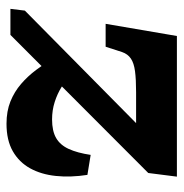

<svg xmlns="http://www.w3.org/2000/svg" viewBox="-7 -545 564 590"><g transform="rotate(90 275.0 -250.0)"><path d="M360.2 12Q321.4 12 291.6 -0.1Q261.8 -12.2 238 -32.7Q214.2 -53.2 195 -78.9Q175.8 -104.6 158 -132.4L210.4 -184Q226.6 -170.2 247.3 -157.2Q268 -144.2 293.4 -136.1Q318.8 -128 347 -128Q382.4 -128 404 -140.4Q425.6 -152.8 437.7 -179.2Q449.8 -205.6 456 -246.6L517.4 -236.6Q525.4 -185 520.7 -139.8Q516 -94.6 497.3 -60.7Q478.6 -26.8 444.8 -7.4Q411 12 360.2 12ZM87.2 0H7.2L12.6 -44.4L385.4 -413L398 -386.2H263.4Q224 -386.2 198.9 -382.9Q173.8 -379.6 159.9 -370.1Q146 -360.6 140 -343.2L123.6 -292.6H53.2L90.6 -511.6H522.8L511.6 -423.6Z"/></g></svg>

Font: Roboto Serif 20pt
Style: Italic
Weight: 400
Italic angle: -10°
Designer: Greg Gazdowicz
Foundry: Commercial Type
Version: Version 1.008